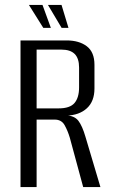

<svg xmlns="http://www.w3.org/2000/svg" viewBox="-20 -754 454 774"><path d="M62.7 0V-591H248.6Q299 -591 329.9 -567.5Q360.8 -544 360.8 -492.8V-397.2Q360.8 -345.6 330.3 -317.6Q299.9 -289.6 247.6 -287.8V-288.7Q280.4 -287.4 296.1 -266.9Q311.7 -246.4 324.3 -203.3L384.8 0H315.3L261.4 -199Q253.1 -226.8 240.5 -249.4Q227.9 -271.9 200.4 -271.9H127.6V0ZM127.6 -317.1H216.3Q262 -317.1 280.4 -338.8Q298.8 -360.5 298.8 -401.7V-481.7Q298.8 -518.6 281.2 -536.3Q263.6 -554 227.8 -554H127.6ZM256 -641.7H228.3L173.3 -734.2H228ZM185 -641.7H154.5L96.5 -734.2H151.3Z"/></svg>

Font: Alumni Sans Thin
Style: Regular
Weight: 100
Designer: Robert E. Leuschke
Foundry: Robert E. Leuschke
Version: Version 1.018